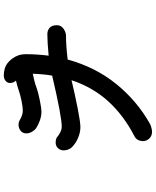

<svg xmlns="http://www.w3.org/2000/svg" viewBox="78 -894 843 1040"><g transform="rotate(-90 500.0 -373.5)"><path d="M884 -487Q884 -465 865 -451.5Q846 -438 826 -438Q774 -438 698 -429Q657 -279 566 -166.5Q475 -54 351 16Q345 20 330.5 24Q316 28 307 28Q284 28 270 13Q256 -2 256 -23Q258 -54 282 -67Q395 -125 471.5 -209Q548 -293 586 -408Q511 -390 435 -375Q359 -360 332 -360Q304 -360 275 -372Q246 -384 224 -405Q216 -413 211 -425Q206 -437 206 -450Q206 -469 218 -481.5Q230 -494 248 -494Q272 -494 283 -482Q293 -474 307 -467.5Q321 -461 333 -461Q390 -461 611 -513Q619 -559 621 -618Q575 -609 544 -597Q522 -589 478 -580Q434 -571 417 -571Q392 -571 368 -579.5Q344 -588 326 -600Q314 -609 306 -623.5Q298 -638 298 -653Q298 -673 312.5 -684Q327 -695 344 -695Q360 -695 371 -688Q398 -672 421 -672Q442 -672 475 -679Q508 -686 531 -694Q550 -701 584 -709Q571 -722 571 -742Q571 -756 583 -765.5Q595 -775 612 -775Q628 -775 644 -771Q678 -763 702.5 -730Q727 -697 727 -657Q727 -596 719 -532Q791 -539 836 -539Q856 -539 870 -526.5Q884 -514 884 -487Z"/></g></svg>

Font: Tsukimi Rounded SemiBold
Style: Regular
Weight: 600
Designer: Takashi Funayama
Foundry: Takashi Funayama
Version: Version 1.032; ttfautohint (v1.8.3)